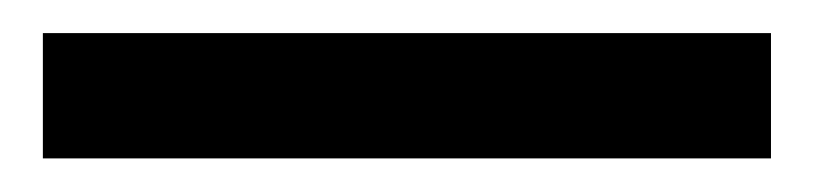

<svg xmlns="http://www.w3.org/2000/svg" viewBox="-20 -20 492 116"><path d="M445.8 0V75.7H5.9V0Z"/></svg>

Font: Bert Sans Medium
Style: Regular
Weight: 500
Designer: Christian Robertson, Adam Twardoch, & Cristiano Sobral
Foundry: Google
Version: Version 12.135;January 10, 2020;FontCreator 12.0.0.2547 64-b